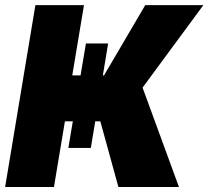

<svg xmlns="http://www.w3.org/2000/svg" viewBox="-20 -748 833 768"><path d="M323.7 -574.2H412.6L343.3 -156.2H253.4ZM0.5 0 121.6 -727.5H315.9L269 -446.3H396L561 -727.5H793.5L550.3 -397.5L695.8 0H453.6L381.3 -262.7H239.7L195.8 0Z"/></svg>

Font: Inter 17pt Black
Style: Italic
Weight: 900
Italic angle: -9.3988°
Version: Version 4.001;git-66647c0bb